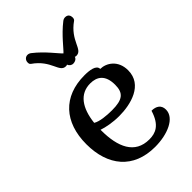

<svg xmlns="http://www.w3.org/2000/svg" viewBox="-222 -818 919 919"><g transform="rotate(-45 238.0 -358.0)"><path d="M272 -31C174 -31 139 -112 139 -225V-229C165 -220 205 -212 249 -212C327 -212 434 -238 434 -337C434 -406 383 -436 344 -436C344 -463 303 -468 269 -468C125 -468 42 -377 42 -228C42 -83 119 14 266 14C351 14 429 -19 429 -76C429 -107 407 -121 376 -121C353 -45 313 -31 272 -31ZM261 -421C306 -421 341 -399 341 -332C341 -276 316 -256 244 -256C208 -256 163 -260 141 -274C151 -365 190 -421 261 -421ZM299 -563C303 -561 305 -561 308 -561C352 -561 337 -631 419 -688C424 -692 425 -699 425 -704C425 -716 419 -730 400 -730C394 -730 387 -728 381 -723C328 -682 287 -626 272 -613C257 -626 217 -682 164 -723C158 -728 151 -730 145 -730C131 -730 120 -718 120 -704C120 -699 120 -692 126 -688C209 -631 193 -561 237 -561C240 -561 242 -561 246 -563C249 -553 259 -545 271 -545C284 -545 296 -552 299 -563Z"/></g></svg>

Font: Milonga
Style: Regular
Weight: 400
Designer: Pablo Impallari, Brenda Gallo, Rodrigo Fuenzalida
Foundry: Pablo Impallari, Brenda Gallo, Rodrigo Fuenzalida
Version: Version 1.000